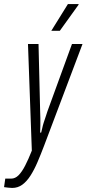

<svg xmlns="http://www.w3.org/2000/svg" viewBox="-84 -743 427 947"><path d="M-24 184Q-33 184 -44.5 182.5Q-56 181 -64 180L-58 138H-29Q-9 138 7.5 121.5Q24 105 40 74Q56 43 73 0L54 -526H106L114 -194Q115 -177 115 -159.5Q115 -142 115 -124.5Q115 -107 114 -89H119Q122 -99 124.5 -111.5Q127 -124 131.5 -138Q136 -152 141 -166.5Q146 -181 150 -194L271 -526H323L133 -23Q117 19 101 56.5Q85 94 66.5 123Q48 152 26 168Q4 184 -24 184ZM169 -591 251 -723H304L303 -719L211 -591Z"/></svg>

Font: Archivo ExtraCondensed ExtraLight
Style: Italic
Weight: 250
Width: 2
Italic angle: -10°
Designer: Hector Gatti
Foundry: Omnibus-Type
Version: Version 2.001